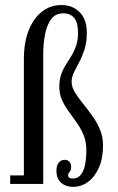

<svg xmlns="http://www.w3.org/2000/svg" viewBox="-20 -732 470 764"><path d="M270 11.5Q242 11.5 223.2 -4.8Q204.5 -21 204.5 -53Q204.5 -73 213.5 -84.5Q222.5 -96 237 -96Q249.5 -96 256.2 -88.5Q263 -81 263 -66.5Q263 -57.5 260 -52.5Q257 -47.5 254 -44Q251 -40.5 251 -35Q251 -29 254.8 -25.2Q258.5 -21.5 269 -21.5Q288 -21.5 300 -34.8Q312 -48 317.8 -73.5Q323.5 -99 323.5 -135Q323.5 -168 312.8 -194.2Q302 -220.5 286 -243.2Q270 -266 253.8 -288Q237.5 -310 226.8 -334Q216 -358 216 -387.5Q216 -415 223.5 -436Q231 -457 242.2 -474.5Q253.5 -492 264.5 -510.2Q275.5 -528.5 283 -550.5Q290.5 -572.5 290.5 -601.5Q290.5 -642 275.2 -660.5Q260 -679 231.5 -679Q201 -679 183.8 -656Q166.5 -633 159.2 -595.2Q152 -557.5 152 -514.5V0H20.5V-34H75V-496.5Q75 -562.5 94 -610.8Q113 -659 146.8 -685.5Q180.5 -712 224.5 -712Q268.5 -712 297 -683.5Q325.5 -655 325.5 -602Q325.5 -564.5 316.5 -536.2Q307.5 -508 295.5 -485.5Q283.5 -463 274.2 -444Q265 -425 265 -407Q265 -386 277.8 -365Q290.5 -344 309 -321.2Q327.5 -298.5 346 -273Q364.5 -247.5 377.2 -218Q390 -188.5 390 -153.5Q390 -102 373.5 -64.8Q357 -27.5 330 -8Q303 11.5 270 11.5Z"/></svg>

Font: Imbue Thin
Style: Regular
Weight: 400
Version: Version 1.102